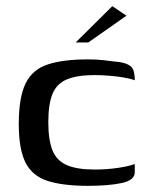

<svg xmlns="http://www.w3.org/2000/svg" viewBox="-20 -598 486 624"><path d="M266 6Q185 6 135 -10Q85 -26 63 -69.5Q41 -113 41 -195Q41 -281 63 -326.5Q85 -372 135 -388.5Q185 -405 266 -405Q292 -405 315.5 -402.5Q339 -400 370 -396Q395 -392 406.5 -381Q418 -370 418 -337Q406 -342 383 -346Q360 -350 334 -352Q308 -354 288 -354Q231 -354 197.5 -340Q164 -326 150.5 -292.5Q137 -259 137 -201Q137 -143 150.5 -109.5Q164 -76 197 -61.5Q230 -47 288 -47Q328 -47 364 -52.5Q400 -58 418 -65V-38Q418 -12 375 -3Q332 6 266 6ZM226 -460 345 -578 391 -547 267 -460Z"/></svg>

Font: Genos Medium
Style: Regular
Weight: 500
Designer: Robert E. Leuschke
Foundry: Robert E. Leuschke
Version: Version 1.010; ttfautohint (v1.8.3)